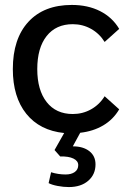

<svg xmlns="http://www.w3.org/2000/svg" viewBox="-20 -530 519 778"><path d="M404 -140 463 -87Q439 -46 398.5 -22Q358 2 305 8L275 63Q317 63 342 82.5Q367 102 367 136Q367 177 337.5 202.5Q308 228 259 228Q237 228 213.5 223.5Q190 219 177 212L187 168Q216 177 246 177Q269 177 283 167Q297 157 297 139Q297 122 277.5 112.5Q258 103 224 104L201 78L240 9Q141 -1 86.5 -69Q32 -137 32 -250Q32 -373 95 -441.5Q158 -510 271 -510Q336 -510 385.5 -485Q435 -460 463 -413L404 -360Q383 -394 349 -413Q315 -432 275 -432Q207 -432 169 -384Q131 -336 131 -250Q131 -165 169 -116.5Q207 -68 275 -68Q315 -68 349 -87Q383 -106 404 -140Z"/></svg>

Font: Sarabun Medium
Style: Regular
Weight: 500
Designer: Suppakit Chalermlarp | Katatrad Co.,Ltd.
Foundry: Cadson Demak Co.,Ltd.
Version: Version 1.000; ttfautohint (v1.6)